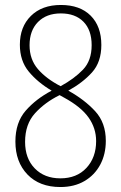

<svg xmlns="http://www.w3.org/2000/svg" viewBox="-20 -743 488 773"><path d="M225 -723Q302 -723 345 -680Q388 -637 388 -562Q388 -493 350.5 -451.5Q313 -410 255 -378Q320 -342 363 -295.5Q406 -249 406 -176Q406 -122 383.5 -80Q361 -38 320 -14Q279 10 223 10Q139 10 90.5 -40.5Q42 -91 42 -173Q42 -250 83.5 -297.5Q125 -345 188 -378Q132 -411 96 -454.5Q60 -498 60 -563Q60 -635 104.5 -679Q149 -723 225 -723ZM225 -689Q167 -689 133 -654.5Q99 -620 99 -561Q99 -504 132.5 -465Q166 -426 224 -396Q279 -426 314 -462.5Q349 -499 349 -561Q349 -622 316 -655.5Q283 -689 225 -689ZM81 -172Q81 -105 120 -65Q159 -25 223 -25Q289 -25 328 -67Q367 -109 367 -175Q367 -227 336.5 -270Q306 -313 238 -350L220 -360Q161 -331 121 -287Q81 -243 81 -172Z"/></svg>

Font: Noto Sans Arabic Cond ExtLt
Style: Regular
Weight: 200
Width: 3
Designer: Monotype Design Team, Nadine Chahine, Nizar Qandah and Khaled Hosny
Foundry: Monotype Imaging Inc.
Version: Version 2.012; ttfautohint (v1.8.4.7-5d5b)